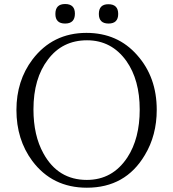

<svg xmlns="http://www.w3.org/2000/svg" viewBox="-20 -900 841 936"><path d="M401.4 -739.7Q553.7 -739.7 648.9 -630.9Q744.1 -523.9 744.1 -364.7Q744.1 -240.2 686 -144Q591.8 15.1 403.3 15.1Q234.9 15.1 137.2 -115.7Q60.1 -219.7 60.1 -363.8Q60.1 -506.3 138.2 -609.9Q236.8 -739.7 401.4 -739.7ZM404.3 -703.6Q284.2 -703.6 213.9 -609.9Q143.1 -517.6 143.1 -366.7Q143.1 -239.3 191.9 -151.9Q262.7 -22.9 403.3 -22.9Q528.8 -22.9 601.1 -132.8Q661.1 -224.6 661.1 -365.7Q661.1 -510.3 596.2 -602.5Q523.9 -703.6 404.3 -703.6ZM297.4 -880.4Q345.2 -880.4 345.2 -833.5Q345.2 -785.2 297.4 -785.2Q250 -785.2 250 -832Q250 -880.4 297.4 -880.4ZM508.3 -879.4Q556.2 -879.4 556.2 -832Q556.2 -785.2 509.3 -785.2Q461.9 -785.2 461.9 -832Q461.9 -879.4 508.3 -879.4Z"/></svg>

Font: I.Ming
Style: Regular
Weight: 400
Designer: Ichiten Fonts Project
Version: Version 6.11; Dec 27, 2019